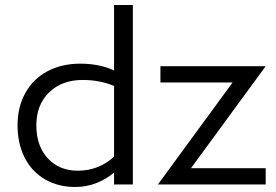

<svg xmlns="http://www.w3.org/2000/svg" viewBox="-20 -736 1100 766"><path d="M50 -236Q50 -309 81 -365Q112 -421 169 -451.5Q226 -482 300 -482Q377 -482 435 -455V-716H510V0H435V-48Q406 -22 365.5 -6Q325 10 280 10Q212 10 159.5 -20.5Q107 -51 78.5 -107Q50 -163 50 -236ZM290 -55Q374 -55 435 -111V-393Q378 -417 310 -417Q227 -417 176 -367.5Q125 -318 125 -236Q125 -154 170.5 -104.5Q216 -55 290 -55ZM908 -407H620V-472H1040L742 -65H1040V0H610Z"/></svg>

Font: Madhuban Light
Style: Regular
Weight: 300
Designer: jaikishan Patel
Foundry: MagicType
Version: Version 1.000